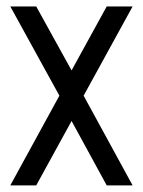

<svg xmlns="http://www.w3.org/2000/svg" viewBox="-20 -562 433 582"><path d="M11.2 0 160 -272 11.2 -542.5H89.8L213 -319.5H181L303.5 -542.5H382L233.5 -272L382 0H303.5L181 -224.5H213L89.8 0Z"/></svg>

Font: Mohave Light
Style: Regular
Weight: 300
Designer: Gumpita Rahayu
Foundry: Tokotype
Version: Version 2.003